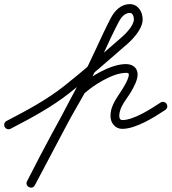

<svg xmlns="http://www.w3.org/2000/svg" viewBox="-39 -585 820 918"><path d="M11.7 30.6C111.1 -21.1 207.7 -72.5 296 -142.5C386.1 -213.9 472.1 -289.8 558.8 -365.2C558.8 -365.2 558.6 -365 558.5 -364.9C558.4 -364.8 558.2 -364.7 558.2 -364.7C593 -393 643.1 -445 643.1 -492.3C643.1 -528.3 621.3 -565.3 581.6 -565.3C540 -565.3 509.7 -534.5 491.4 -499.8C439.9 -401.9 399.4 -297.9 345.6 -201.2C345.6 -201.2 345.6 -201.1 345.5 -201C345.5 -200.9 345.4 -200.8 345.4 -200.8C260.4 -40.2 175.4 120.5 90.4 281.2C83.9 293.5 90.1 304.5 99.5 309.4C108.8 314.2 121.4 312.9 127.7 300.5C204 150.9 282.7 2.8 367.2 -142.4C367.2 -142.6 366.2 -141.3 365.1 -140C364 -138.6 363 -137.3 363.1 -137.4C408.3 -178.2 500.3 -236.6 562.8 -236.6C569.8 -236.6 576.9 -237.2 576.9 -228.9C576.9 -211 562.2 -186.4 553.7 -171.3C527.8 -125.3 489.3 -87 489.3 -30.3C489.2 2.2 511.2 31.1 545.5 31.1C611.2 31.1 698.2 -24.3 751.5 -59.5C761.2 -65.8 763.9 -78.9 757.5 -88.5C751.2 -98.2 738.1 -100.9 728.5 -94.5C683.2 -64.8 601.1 -10.9 545.5 -10.9C535.1 -10.9 531.2 -21.2 531.3 -30.2C531.3 -75.9 568.9 -112.7 590.3 -150.7C602.9 -173.1 618.9 -202.5 618.9 -228.9C618.9 -262.3 593.5 -278.6 562.8 -278.6C489.1 -278.6 388.3 -216.8 334.9 -168.6C334.8 -168.5 333.8 -167.3 332.9 -166.1C331.9 -164.9 330.9 -163.7 330.8 -163.6C246 -17.6 166.9 131.1 90.3 281.5C84 293.8 90.1 304.8 99.3 309.6C108.6 314.5 121.1 313.1 127.6 300.8C212.5 140.1 297.5 -20.5 382.6 -181.2C382.6 -181.2 382.5 -181.1 382.5 -181C382.4 -180.9 382.4 -180.8 382.4 -180.8C436.3 -277.8 476.9 -382 528.6 -480.2C539.1 -500.2 556.6 -523.3 581.6 -523.3C596.7 -523.3 601.1 -503.9 601.1 -492.3C601.1 -460.5 555.1 -416.2 531.8 -397.3C531.8 -397.3 531.6 -397.2 531.5 -397.1C531.4 -397 531.2 -396.8 531.2 -396.8C445 -321.9 359.5 -246.5 270 -175.5C183.7 -107.1 89.3 -57.1 -7.7 -6.6C-18 -1.3 -22 11.4 -16.6 21.7C-11.3 32 1.4 36 11.7 30.6Z"/></svg>

Font: FRB American Cursive Guidelines Arrows Medium
Style: Italic
Weight: 500
Italic angle: -25°
Version: Version 2.0;Modular Font Editor K font №1